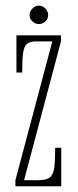

<svg xmlns="http://www.w3.org/2000/svg" viewBox="-20 -646 270 666"><path d="M33.5 0V-21L161.5 -502.5H106Q83.5 -502.5 73.2 -493.5Q63 -484.5 60 -461Q57 -437.5 57 -394.5H37V-523.5H191.5V-502.5L63.5 -21H113.5Q140 -21 152.2 -30Q164.5 -39 168 -63.5Q171.5 -88 171.5 -133.5H192.5V0ZM115 -562.5Q102.5 -562.5 92.5 -571.8Q82.5 -581 82.5 -593.5Q82.5 -606.5 92.5 -616.5Q102.5 -626.5 115 -626.5Q127.5 -626.5 137.2 -616.5Q147 -606.5 147 -593.5Q147 -581 137.2 -571.8Q127.5 -562.5 115 -562.5Z"/></svg>

Font: Imbue 50pt Thin
Style: Regular
Weight: 100
Designer: Tyler Finck
Foundry: Etcetera Type Company
Version: Version 1.102; ttfautohint (v1.8.3)